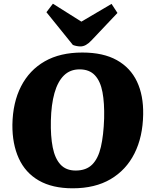

<svg xmlns="http://www.w3.org/2000/svg" viewBox="-20 -1003 829 1038"><path d="M47 -329Q49 -449 94 -536.5Q139 -624 222 -671.5Q305 -719 425 -719Q538 -719 611.5 -678Q685 -637 720.5 -562Q756 -487 754 -384Q752 -263 707 -173.5Q662 -84 578 -34.5Q494 15 373 15Q263 15 190 -27Q117 -69 81.5 -147Q46 -225 47 -329ZM255 -351Q253 -267 265 -206.5Q277 -146 307 -113.5Q337 -81 389 -81Q446 -81 478.5 -113.5Q511 -146 525.5 -209Q540 -272 543 -363Q545 -446 534 -505Q523 -564 493 -596Q463 -628 410 -628Q359 -628 325.5 -595Q292 -562 274.5 -500Q257 -438 255 -351ZM231 -937 266 -983 420 -886 583 -982 615 -933 474 -784Q459 -768 444.5 -760Q430 -752 415 -752Q406 -752 395 -754Q384 -756 374 -760Z"/></svg>

Font: Literata 18pt ExtraBold
Style: Italic
Weight: 800
Italic angle: -2°
Designer: Latin by Veronika Burian and Jose Scaglione. Greek by Irene Vlachou. Cyrillic by Vera Evstafieva
Foundry: TypeTogether
Version: Version 3.103;gftools[0.9.29]